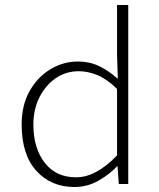

<svg xmlns="http://www.w3.org/2000/svg" viewBox="-20 -739 640 771"><path d="M279 12Q185 12 126 -53Q67 -118 67 -239Q67 -317 99 -373.5Q131 -430 182.5 -461Q234 -492 293 -492Q339 -492 377 -474Q415 -456 451 -424H453L450 -521V-719H495V0H457L452 -71H450Q419 -38 374.5 -13Q330 12 279 12ZM285 -27Q327 -27 368.5 -50Q410 -73 450 -115V-382Q410 -421 372 -437Q334 -453 296 -453Q245 -453 204 -425Q163 -397 138.5 -348.5Q114 -300 114 -239Q114 -144 159.5 -85.5Q205 -27 285 -27Z"/></svg>

Font: Source Code Pro ExtraLight Light
Style: Regular
Weight: 300
Monospace: yes
Version: Version 1.018;hotconv 1.0.116;makeotfexe 2.5.65601